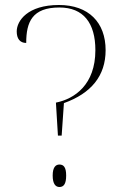

<svg xmlns="http://www.w3.org/2000/svg" viewBox="-20 -744 508 769"><path d="M204 -333 212 -201H227L236 -331C345 -370 403 -440 403 -543C403 -654 335 -724 216 -724C91 -724 47 -661 47 -618C47 -589 60 -572 85 -572C85 -656 109 -714 218 -714C314 -714 362 -652 362 -543C362 -405 279 -348 204 -333ZM218 5C235 5 245 -7 245 -41C245 -74 235 -85 218 -85C203 -85 191 -74 191 -41C191 -7 203 5 218 5Z"/></svg>

Font: Noto Serif Display ExtraLight
Style: Regular
Weight: 200
Designer: Monotype Design Team
Foundry: Monotype Imaging Inc.
Version: Version 2.009